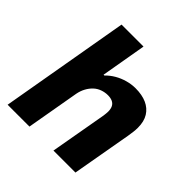

<svg xmlns="http://www.w3.org/2000/svg" viewBox="-192 -869 1013 1013"><g transform="rotate(45 314.5 -362.0)"><path d="M17 0 143 -724H307L263 -470H269Q289 -491 315.5 -506.5Q342 -522 372.5 -530.5Q403 -539 433 -539Q482 -539 516.5 -523.5Q551 -508 570 -477.5Q589 -447 589 -400Q589 -385 587 -368.5Q585 -352 582 -334L523 0H359L415 -317Q416 -326 417 -334Q418 -342 418 -349Q418 -370 411 -383.5Q404 -397 390 -403.5Q376 -410 356 -410Q334 -410 313 -402.5Q292 -395 276 -380Q260 -365 248.5 -344Q237 -323 232 -297L180 0Z"/></g></svg>

Font: Archivo SemiBold ExtraBold
Style: Italic
Weight: 800
Italic angle: -10°
Version: Version 2.001